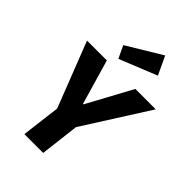

<svg xmlns="http://www.w3.org/2000/svg" viewBox="-277 -1089 1205 1205"><g transform="rotate(45 325.0 -487.0)"><path d="M375 -260 344 0H177L209 -259L40 -693H216L303 -394H307L469 -693H650ZM221 -834 453 -974 510 -852 260 -751Z"/></g></svg>

Font: Qjlgwqiwhsfqbnnlvksmvfsycuq
Style: Regular
Weight: 700
Italic angle: -8°
Designer: Carrois Corporate & Edenspiekermann
Foundry: Carrois Corporate GbR & Edenspiekermann AG
Version: Version 2.001